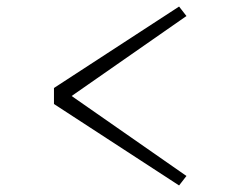

<svg xmlns="http://www.w3.org/2000/svg" viewBox="-20 -582 750 587"><path d="M145 -264V-313L527.5 -562L550 -533L199 -288.5L550 -44L527.5 -15Z"/></svg>

Font: League Mono Thin
Style: Regular
Weight: 100
Width: 6
Designer: Tyler Finck
Foundry: The League of Moveable Type / Tyler Finck
Version: Version 2.300;RELEASE